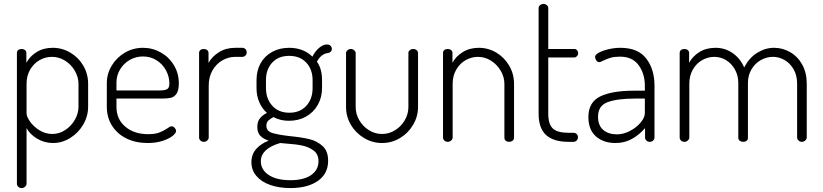

<svg xmlns="http://www.w3.org/2000/svg" viewBox="-20 -721 4183 976"><path d="M114 -452V-402Q132 -435 166.5 -456.5Q201 -478 248 -478Q296 -478 337.5 -453.5Q379 -429 403.5 -387Q428 -345 428 -295V-179Q428 -131 403.5 -88.5Q379 -46 337.5 -20Q296 6 250 6Q206 6 169 -16Q132 -38 115 -70V213Q115 221 107.5 228Q100 235 90 235Q80 235 73 228.5Q66 222 66 213V-452Q66 -461 72.5 -466.5Q79 -472 90 -472Q100 -472 107 -466.5Q114 -461 114 -452ZM244 -432Q211 -432 181.5 -415.5Q152 -399 133.5 -367.5Q115 -336 115 -295V-145Q115 -128 133 -102.5Q151 -77 181 -58.5Q211 -40 246 -40Q281 -40 311.5 -60Q342 -80 360.5 -112Q379 -144 379 -179V-295Q379 -329 360.5 -361Q342 -393 311 -412.5Q280 -432 244 -432Z M889 -297Q889 -262 877.5 -245Q866 -228 849 -224Q832 -220 804 -220H572V-178Q572 -115 617 -77Q662 -39 733 -39Q768 -39 789 -47Q810 -55 830 -68Q836 -72 841.5 -75.5Q847 -79 852 -79Q861 -79 868 -71Q875 -63 875 -55Q875 -44 856.5 -29.5Q838 -15 805 -4.5Q772 6 731 6Q670 6 623 -17Q576 -40 549.5 -82Q523 -124 523 -179V-298Q523 -346 548 -387.5Q573 -429 615 -453.5Q657 -478 707 -478Q755 -478 797 -454.5Q839 -431 864 -389.5Q889 -348 889 -297ZM841 -297Q841 -331 824 -363Q807 -395 776 -414.5Q745 -434 707 -434Q670 -434 639 -416Q608 -398 590 -367.5Q572 -337 572 -302V-261H785Q819 -261 830 -268Q841 -275 841 -297Z M1041 -286V-22Q1041 -14 1033.5 -7Q1026 0 1016 0Q1006 0 999 -6.5Q992 -13 992 -22V-452Q992 -461 998.5 -466.5Q1005 -472 1016 -472Q1026 -472 1033 -466.5Q1040 -461 1040 -452V-401Q1058 -434 1093.5 -456Q1129 -478 1176 -478H1212Q1221 -478 1227.5 -471.5Q1234 -465 1234 -455Q1234 -445 1227.5 -438.5Q1221 -432 1212 -432H1176Q1141 -432 1110 -414Q1079 -396 1060 -363Q1041 -330 1041 -286Z M1370 -126Q1353 -117 1343.5 -107.5Q1334 -98 1334 -82Q1334 -55 1363 -45.5Q1392 -36 1454 -29Q1515 -23 1553.5 -13.5Q1592 -4 1620 21.5Q1648 47 1648 96Q1648 162 1596 198.5Q1544 235 1456 235Q1398 235 1353 219Q1308 203 1283 173Q1258 143 1258 104Q1258 63 1283 35.5Q1308 8 1346 -6Q1318 -15 1303 -31Q1288 -47 1288 -76Q1288 -102 1300.5 -118.5Q1313 -135 1337 -147Q1312 -169 1298 -201.5Q1284 -234 1284 -273V-314Q1284 -362 1304.5 -399Q1325 -436 1363 -457Q1401 -478 1450 -478Q1486 -478 1516 -466.5Q1546 -455 1568 -433Q1582 -461 1602.5 -478Q1623 -495 1641 -495Q1654 -495 1660.5 -488Q1667 -481 1667 -472Q1667 -464 1661.5 -458.5Q1656 -453 1649 -452Q1646 -451 1644 -451Q1642 -451 1639 -450Q1609 -442 1591 -407Q1617 -372 1617 -314V-273Q1617 -226 1595.5 -188Q1574 -150 1536 -128.5Q1498 -107 1449 -107Q1404 -107 1370 -126ZM1450 -437Q1395 -437 1363.5 -402.5Q1332 -368 1332 -314V-274Q1332 -219 1364 -183.5Q1396 -148 1451 -148Q1505 -148 1537 -183Q1569 -218 1569 -273V-314Q1569 -368 1537 -402.5Q1505 -437 1450 -437ZM1437 9 1404 6Q1306 35 1306 99Q1306 142 1346 168.5Q1386 195 1456 195Q1524 195 1561.5 169Q1599 143 1599 98Q1599 63 1574.5 44.5Q1550 26 1517 19Q1484 12 1437 9Z M1739 -177V-451Q1739 -459 1746.5 -465.5Q1754 -472 1764 -472Q1773 -472 1780.5 -465.5Q1788 -459 1788 -451V-177Q1788 -142 1806 -110.5Q1824 -79 1855 -59.5Q1886 -40 1922 -40Q1958 -40 1989 -59.5Q2020 -79 2038 -110.5Q2056 -142 2056 -177V-452Q2056 -460 2063.5 -466Q2071 -472 2081 -472Q2091 -472 2098 -466Q2105 -460 2105 -452V-177Q2105 -129 2080 -86.5Q2055 -44 2013 -19Q1971 6 1922 6Q1873 6 1830.5 -19.5Q1788 -45 1763.5 -87Q1739 -129 1739 -177Z M2256 0Q2246 0 2239 -6.5Q2232 -13 2232 -22V-452Q2232 -461 2238.5 -466.5Q2245 -472 2256 -472Q2266 -472 2273 -466.5Q2280 -461 2280 -452V-402Q2297 -434 2332 -456Q2367 -478 2414 -478Q2462 -478 2503 -453.5Q2544 -429 2568.5 -387Q2593 -345 2593 -295V-22Q2593 -11 2585.5 -5.5Q2578 0 2568 0Q2558 0 2551 -5.5Q2544 -11 2544 -22V-295Q2544 -329 2525.5 -361Q2507 -393 2476 -412.5Q2445 -432 2410 -432Q2377 -432 2347.5 -415.5Q2318 -399 2299.5 -367.5Q2281 -336 2281 -295V-22Q2281 -14 2273.5 -7Q2266 0 2256 0Z M2870 -46H2895Q2905 -46 2911.5 -39.5Q2918 -33 2918 -23Q2918 -14 2911.5 -7Q2905 0 2895 0H2870Q2794 0 2756 -34.5Q2718 -69 2718 -143V-680Q2718 -689 2725.5 -695Q2733 -701 2742 -701Q2752 -701 2759.5 -695Q2767 -689 2767 -680V-472H2900Q2908 -472 2913.5 -465.5Q2919 -459 2919 -450Q2919 -442 2913 -435.5Q2907 -429 2900 -429H2767V-143Q2767 -90 2790 -68Q2813 -46 2870 -46Z M3307 -286V-22Q3307 -13 3300 -6.5Q3293 0 3283 0Q3273 0 3266 -6.5Q3259 -13 3259 -22V-70Q3230 -36 3192.5 -15Q3155 6 3109 6Q3048 6 3009.5 -27.5Q2971 -61 2971 -126Q2971 -201 3030.5 -230.5Q3090 -260 3204 -260H3258V-286Q3258 -346 3226.5 -389.5Q3195 -433 3132 -433Q3103 -433 3084 -427.5Q3065 -422 3045 -412Q3031 -405 3027 -405Q3017 -405 3011 -414Q3005 -423 3005 -432Q3005 -443 3024.5 -453.5Q3044 -464 3074 -471Q3104 -478 3134 -478Q3223 -478 3265 -423.5Q3307 -369 3307 -286ZM3020 -128Q3020 -83 3046.5 -60.5Q3073 -38 3116 -38Q3149 -38 3182.5 -55.5Q3216 -73 3237 -98.5Q3258 -124 3258 -146V-220H3209Q3119 -220 3069.5 -202Q3020 -184 3020 -128Z M3611 -432Q3579 -432 3549.5 -415.5Q3520 -399 3502 -367.5Q3484 -336 3484 -295V-22Q3484 -14 3476.5 -7Q3469 0 3459 0Q3449 0 3442 -6.5Q3435 -13 3435 -22V-452Q3435 -461 3441.5 -466.5Q3448 -472 3459 -472Q3469 -472 3476 -466.5Q3483 -461 3483 -452V-402Q3501 -435 3535.5 -456.5Q3570 -478 3617 -478Q3666 -478 3704.5 -451Q3743 -424 3763 -378Q3788 -427 3829 -452.5Q3870 -478 3915 -478Q3958 -478 3996.5 -456Q4035 -434 4058 -392.5Q4081 -351 4081 -295V-22Q4081 -14 4073.5 -7Q4066 0 4056 0Q4046 0 4039 -7Q4032 -14 4032 -22V-295Q4032 -338 4014 -369Q3996 -400 3968 -416Q3940 -432 3909 -432Q3877 -432 3847.5 -415.5Q3818 -399 3800 -368.5Q3782 -338 3782 -300V-21Q3782 -10 3775 -5Q3768 0 3757 0Q3748 0 3740.5 -5.5Q3733 -11 3733 -21V-299Q3733 -336 3716.5 -366.5Q3700 -397 3672 -414.5Q3644 -432 3611 -432Z"/></svg>

Font: Dosis
Style: Regular
Weight: 400
Designer: Edgar Tolentino, Pablo Impallari, Igino Marini
Foundry: Edgar Tolentino, Pablo Impallari, Igino Marini
Version: Version 1.007;Glyphs 3.1.1 (3134)